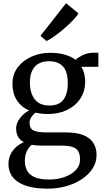

<svg xmlns="http://www.w3.org/2000/svg" viewBox="-20 -890 638 1178"><path d="M272.5 267.5Q211 267.5 165.5 256.8Q120 246 90.5 226.2Q61 206.5 46.5 178.5Q32 150.5 32 115Q32 83 44.8 57Q57.5 31 79 12Q100.5 -7 126.5 -17.5Q103 -30 91 -51Q79 -72 79 -101.5Q79 -124 90 -145Q101 -166 119 -183.8Q137 -201.5 159 -212Q108.5 -234.5 82.5 -276.2Q56.5 -318 56.5 -375Q56.5 -435 89.5 -477.8Q122.5 -520.5 175.2 -543.2Q228 -566 286.5 -566Q336.5 -566 376.5 -555Q416.5 -544 444 -523Q455 -535 485.5 -550.8Q516 -566.5 554 -566.5H583.5V-480H478.5Q486 -469 491.2 -455Q496.5 -441 499.5 -424.8Q502.5 -408.5 502.5 -391Q502.5 -330 472.8 -285Q443 -240 391.5 -215.2Q340 -190.5 274 -190.5Q253.5 -190.5 234.2 -192.8Q215 -195 197.5 -199Q182.5 -186.5 172 -170.8Q161.5 -155 161.5 -137Q161.5 -101 186.2 -89.2Q211 -77.5 270 -77.5H385.5Q450 -77.5 491.2 -61Q532.5 -44.5 552.5 -13.2Q572.5 18 572.5 61Q572.5 105 549 142.5Q525.5 180 484 208Q442.5 236 388.2 251.8Q334 267.5 272.5 267.5ZM281.5 211.5Q330 211.5 373.2 197Q416.5 182.5 443.8 155Q471 127.5 471 88Q471 60.5 462.2 41.8Q453.5 23 428.8 13.2Q404 3.5 357 3.5H238Q220.5 3.5 204 2.2Q187.5 1 174 -1.5Q154.5 15.5 143.5 40Q132.5 64.5 132.5 97.5Q132.5 133 147.2 158.8Q162 184.5 194.8 198Q227.5 211.5 281.5 211.5ZM283.5 -242.5Q342 -242.5 369 -278.2Q396 -314 396 -381Q396 -426.5 383 -456Q370 -485.5 344.2 -500Q318.5 -514.5 281 -514.5Q247 -514.5 220.5 -501.5Q194 -488.5 178.8 -459.5Q163.5 -430.5 163.5 -383.5Q163.5 -342.5 176 -310.5Q188.5 -278.5 215 -260.5Q241.5 -242.5 283.5 -242.5ZM265 -638.5 228 -670 385.5 -870.5 461.5 -807.5Q450.5 -789.5 426.5 -764.5Q402.5 -739.5 372.5 -713.8Q342.5 -688 314.2 -667.8Q286 -647.5 266 -638.5Z"/></svg>

Font: Merriweather 28pt
Style: Regular
Weight: 400
Version: Version 2.100